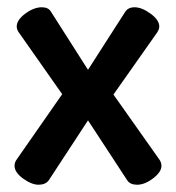

<svg xmlns="http://www.w3.org/2000/svg" viewBox="-20 -500 484 528"><path d="M20 -44Q20 -54 27 -63L151 -241L33 -409Q26 -418 26 -427Q26 -445 49.5 -462.5Q73 -480 95 -480Q113 -480 120 -468L222 -308L324 -467Q332 -480 350 -480Q370 -480 394 -462.5Q418 -445 418 -427Q418 -419 411 -409L292 -240L417 -63Q424 -54 424 -44Q424 -27 401 -9.5Q378 8 357 8Q338 8 330 -4L222 -169L114 -4Q105 8 86 8Q67 8 43.5 -9Q20 -26 20 -44Z"/></svg>

Font: TerminalDosisSemiBold
Style: Bold
Weight: 600
Designer: EdgarTolentino, PabloImpallari, IginoMarini
Foundry: EdgarTolentino, PabloImpallari, IginoMarini
Version: Version 1.006